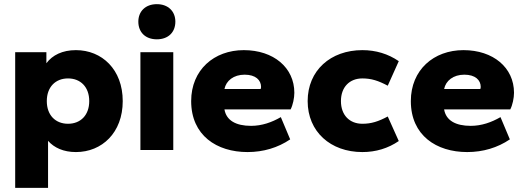

<svg xmlns="http://www.w3.org/2000/svg" viewBox="-20 -721 2523 923"><path d="M345 10C470 10 570 -83 570 -235C570 -387 470 -480 345 -480C280 -480 232 -456 203 -417V-470H53V182H211V-44C240 -11 285 10 345 10ZM307 -126C247 -126 205 -167 205 -235C205 -303 247 -344 307 -344C367 -344 409 -303 409 -235C409 -167 367 -126 307 -126Z M813 0V-470H655V0ZM734 -532C789 -532 823 -566 823 -617C823 -666 789 -701 734 -701C679 -701 645 -666 645 -617C645 -566 679 -532 734 -532Z M1170 10C1246 10 1316 -11 1375 -51L1330 -158C1287 -133 1239 -116 1187 -116C1114 -116 1068 -142 1059 -195H1377C1388 -216 1395 -250 1395 -275C1395 -396 1295 -480 1152 -480C1009 -480 899 -385 899 -235C899 -70 1022 10 1170 10ZM1156 -362C1209 -362 1235 -336 1235 -303C1235 -300 1234 -297 1233 -293H1059C1067 -333 1103 -362 1156 -362Z M1722 10C1787 10 1846 -8 1897 -43L1844 -161C1799 -137 1765 -126 1722 -126C1661 -126 1619 -167 1619 -235C1619 -303 1661 -344 1722 -344C1765 -344 1799 -333 1844 -309L1897 -427C1846 -462 1787 -480 1722 -480C1569 -480 1459 -382 1459 -235C1459 -88 1569 10 1722 10Z M2226 10C2302 10 2372 -11 2431 -51L2386 -158C2343 -133 2295 -116 2243 -116C2170 -116 2124 -142 2115 -195H2433C2444 -216 2451 -250 2451 -275C2451 -396 2351 -480 2208 -480C2065 -480 1955 -385 1955 -235C1955 -70 2078 10 2226 10ZM2212 -362C2265 -362 2291 -336 2291 -303C2291 -300 2290 -297 2289 -293H2115C2123 -333 2159 -362 2212 -362Z"/></svg>

Font: Celebes ExtraBold
Style: Regular
Weight: 800
Designer: Anugrah Pasau
Foundry: Lafontype
Version: Version 1.000